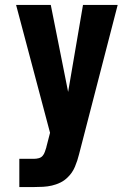

<svg xmlns="http://www.w3.org/2000/svg" viewBox="-20 -755 540 775"><path d="M58 0V-114H118Q127 -114 136.5 -116.5Q146 -119 152 -126Q158 -133 161 -142Q164 -151 167 -160V-161L182 -219L45 -735H185L255 -384L315 -735H455L299 -132Q293 -107 282.5 -82Q272 -57 253 -39Q240 -26 223.5 -18Q207 -10 189.5 -6Q172 -2 154 -1Q136 0 118 0Z"/></svg>

Font: Iosevka SS18 Heavy
Style: Regular
Weight: 900
Monospace: yes
Designer: Belleve Invis
Foundry: Belleve Invis
Version: Version 25.1.1; ttfautohint (v1.8.4)